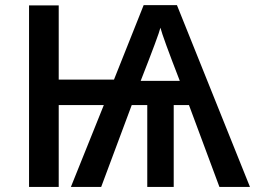

<svg xmlns="http://www.w3.org/2000/svg" viewBox="-20 -735 1003 755"><path d="M533.2 -417H687Q619.6 -590.8 610.8 -626Q605 -600.1 533.2 -417ZM663.1 -321.8V0H559.1V-321.8H498L377.9 0H258.8L388.2 -321.8H210.9V0H94.2V-713.9H210.9V-421.9H428.2L544.9 -714.8H675.8L962.9 0H842.8L723.1 -321.8Z"/></svg>

Font: OpenSans-Semibold
Style: Regular
Weight: 600
Foundry: Ascender Corporation
Version: Version 1.10